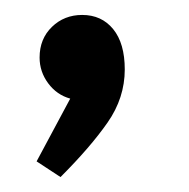

<svg xmlns="http://www.w3.org/2000/svg" viewBox="-20 -123 253 257"><path d="M74 9Q56 4 44.5 -11.5Q33 -27 33 -46Q33 -71 49.5 -87Q66 -103 90 -103Q116 -103 131.5 -84Q147 -65 147 -30Q147 8 124 41Q101 74 61 114L29 93Z"/></svg>

Font: Cambay Devanagari
Style: Regular
Weight: 700
Designer: Pooja Saxena
Foundry: Pooja Saxena
Version: Version 1.095;PS 001.095;hotconv 1.0.70;makeotf.lib2.5.58329